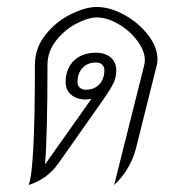

<svg xmlns="http://www.w3.org/2000/svg" viewBox="-20 -524 530 550"><path d="M431 -355Q431 -343 429 -337L370 -101Q354 -38 307 6L393 -337Q395 -347 395 -351Q395 -378 373.5 -407Q352 -436 319.5 -455Q287 -474 257 -474Q233 -474 199 -456.5Q165 -439 140.5 -407.5Q116 -376 116 -338Q116 -136 109 -53L242 -241Q232 -239 226 -239Q200 -239 184 -252.5Q168 -266 168 -289Q168 -327 191.5 -350Q215 -373 255 -373Q281 -373 297 -359.5Q313 -346 313 -323Q313 -304 306 -288Q299 -272 274 -236L148 -57Q116 -11 62 6Q80 -37 80 -338Q80 -386 110 -424Q140 -462 182.5 -483Q225 -504 257 -504Q295 -504 336 -481.5Q377 -459 404 -424Q431 -389 431 -355ZM226 -267Q250 -267 264.5 -282.5Q279 -298 279 -323Q279 -333 272.5 -339Q266 -345 255 -345Q231 -345 216.5 -329.5Q202 -314 202 -289Q202 -279 208.5 -273Q215 -267 226 -267Z"/></svg>

Font: Srisakdi
Style: Regular
Weight: 400
Designer: Cadson Demak Co.,Ltd.
Foundry: Cadson Demak Co.,Ltd.
Version: Version 1.000